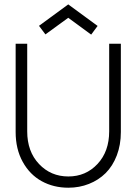

<svg xmlns="http://www.w3.org/2000/svg" viewBox="-20 -864 654 896"><path d="M192 -703.5 162 -743.5 298.5 -843.5 435.5 -743 405.5 -702.5 298.5 -781ZM489.5 -660H544V-248Q544 -188 525 -138.5Q506 -89 473 -56.2Q440 -23.5 395.2 -5.8Q350.5 12 299 12Q230 12 174.5 -18.5Q119 -49 86 -108.8Q53 -168.5 53 -248V-660H107V-251Q107 -157 162 -98.8Q217 -40.5 299 -40.5Q380.5 -40.5 435 -98.8Q489.5 -157 489.5 -251Z"/></svg>

Font: League Spartan Light
Style: Regular
Weight: 277
Foundry: The League of Moveable Type
Version: Version 2.002